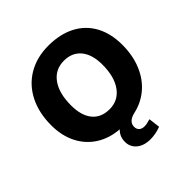

<svg xmlns="http://www.w3.org/2000/svg" viewBox="-236 -900 1278 1278"><g transform="rotate(-45 402.5 -261.0)"><path d="M437 64Q437 86 451 98.5Q465 111 489 111Q510 111 545 100L555 181Q505 200 456 200Q396 200 359.5 170Q323 140 323 92Q323 40 358 8Q266 1 197.5 -43Q129 -87 91.5 -161.5Q54 -236 54 -334Q54 -450 98.5 -538Q143 -626 225 -674Q307 -722 415 -722Q525 -722 604.5 -680.5Q684 -639 726 -561.5Q768 -484 768 -378Q768 -277 734.5 -197.5Q701 -118 641.5 -68Q582 -18 506 -1Q437 14 437 64ZM581 -378Q581 -473 538 -525.5Q495 -578 418 -578Q335 -578 288 -513Q241 -448 241 -334Q241 -238 283.5 -186Q326 -134 405 -134Q486 -134 533.5 -199Q581 -264 581 -378Z"/></g></svg>

Font: Muli Black
Style: Italic
Weight: 900
Italic angle: -4.541°
Designer: Vernon Adams
Foundry: Vernon Adams
Version: Version 2.001